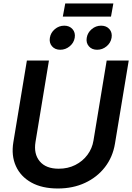

<svg xmlns="http://www.w3.org/2000/svg" viewBox="-20 -1077 764 1109"><path d="M314 11.7Q223.1 11.7 161.1 -22.7Q99.1 -57.1 71.8 -117.7Q44.4 -178.2 57.1 -255.4L135.3 -727.5H262.7L185.1 -257.3Q173.8 -188 209.5 -145.3Q245.1 -102.5 319.3 -102.5Q372.1 -102.5 414.8 -124Q457.5 -145.5 485.1 -182.6Q512.7 -219.7 520 -265.6L596.2 -727.5H723.6L644 -247.1Q631.3 -169.9 586.2 -111.6Q541 -53.2 471.2 -20.8Q401.4 11.7 314 11.7ZM634.8 -1057.1 621.1 -981H342.8L356.9 -1057.1ZM328.1 -789.6Q297.9 -789.6 280.5 -809.6Q263.2 -829.6 268.1 -858.9Q272.9 -888.7 296.9 -908.7Q320.8 -928.7 351.1 -928.7Q381.3 -928.7 398.9 -908.7Q416.5 -888.7 411.6 -858.9Q406.7 -829.6 382.6 -809.6Q358.4 -789.6 328.1 -789.6ZM541 -789.6Q510.7 -789.6 493.4 -809.6Q476.1 -829.6 481 -858.9Q485.8 -888.7 509.8 -908.7Q533.7 -928.7 564 -928.7Q594.7 -928.7 612.1 -908.7Q629.4 -888.7 624.5 -858.9Q619.6 -829.6 595.7 -809.6Q571.8 -789.6 541 -789.6Z"/></svg>

Font: Inter Display SemiBold
Style: Italic
Weight: 600
Italic angle: -9.39999°
Designer: Rasmus Andersson
Foundry: rsms
Version: Version 4.000;git-a52131595